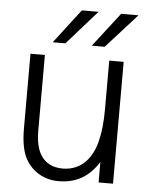

<svg xmlns="http://www.w3.org/2000/svg" viewBox="-54 -808 667 862"><g transform="rotate(5 279.0 -376.5)"><path d="M94 -74Q67 -121 67 -212V-549H132V-209Q132 -138 156 -99Q188 -48 256 -48Q287 -48 314 -59.5Q341 -71 361 -93Q392 -127 407 -185Q422 -243 422 -332V-549H487V0H422V-92Q389 -40 345 -15Q301 10 242 10Q194 10 155.5 -12Q117 -34 94 -74ZM219 -609H162L280 -763H355ZM396 -609H338L457 -763H535Z"/></g></svg>

Font: Open Sauce One Light
Style: Regular
Weight: 300
Designer: Alfredo Marco Pradil
Foundry: Creative Sauce Fz LLC
Version: Version 1.477